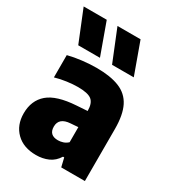

<svg xmlns="http://www.w3.org/2000/svg" viewBox="-196 -914 926 1030"><g transform="rotate(30 267.0 -399.0)"><path d="M191 10.5Q113 10.5 67.8 -34Q22.5 -78.5 22.5 -151Q22.5 -230.5 75 -275.8Q127.5 -321 247 -328.5L313.5 -333Q313.5 -381 290 -399.8Q266.5 -418.5 205 -418.5Q175 -418.5 137.8 -413.5Q100.5 -408.5 66.5 -398.5V-536.5Q105.5 -546.5 152.2 -552Q199 -557.5 239.5 -557.5Q326.5 -557.5 381.5 -535.2Q436.5 -513 462.5 -461.5Q488.5 -410 488.5 -322.5V0H342L329 -54.5H321.5Q300 -19.5 266 -4.5Q232 10.5 191 10.5ZM198 -170Q198 -117 253.5 -117Q268.5 -117 284.2 -122Q300 -127 313.5 -139.5V-233L267.5 -229.5Q198 -225 198 -170ZM303 -613 224 -808H367L437.5 -613ZM93.5 -613 14.5 -808H157.5L228 -613Z"/></g></svg>

Font: Encode Sans SmCnd XBd
Style: Regular
Weight: 800
Width: 4
Designer: Multiple Designers
Foundry: Impallari Type
Version: Version 3.002; ttfautohint (v1.8.3) -l 8 -r 50 -G 200 -x 14 